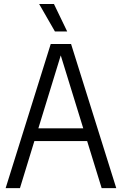

<svg xmlns="http://www.w3.org/2000/svg" viewBox="-20 -966 626 986"><path d="M9 0 240.5 -740H345L577 0H502L427.5 -241.5H156.5L82.5 0ZM177 -307H407.5L292 -681.5ZM262 -804.5 181 -945.5H257L325 -804.5Z"/></svg>

Font: Encode Sans Condensed
Style: Regular
Weight: 400
Width: 3
Designer: Multiple Designers
Foundry: Impallari Type
Version: Version 3.000; ttfautohint (v1.8.3) -l 8 -r 50 -G 200 -x 14 